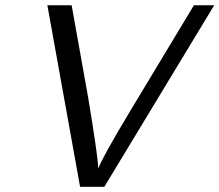

<svg xmlns="http://www.w3.org/2000/svg" viewBox="-20 -714 839 734"><path d="M161.1 -693.8H253.9L316.9 -341.8Q353 -125 356 -69.8Q369.1 -108.9 475.1 -285.2L721.2 -693.8H798.8L378.9 0H286.1Z"/></svg>

Font: CMU Sans Serif
Style: Oblique
Weight: 500
Italic angle: -12°
Version: Version 0.7.0